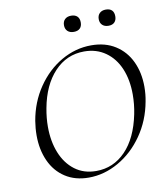

<svg xmlns="http://www.w3.org/2000/svg" viewBox="-89 -873 828 958"><g transform="rotate(-10 325.5 -393.5)"><path d="M63 -240Q63 -276 69 -313Q85 -406 135 -479.5Q185 -553 257 -594.5Q329 -636 409 -636Q480 -636 531 -603.5Q582 -571 608.5 -514.5Q635 -458 635 -387Q635 -348 628 -313Q611 -219 559.5 -145Q508 -71 435 -29.5Q362 12 284 12Q215 12 165 -20.5Q115 -53 89 -110.5Q63 -168 63 -240ZM561 -260Q571 -309 571 -359Q571 -433 547 -490Q523 -547 477 -579.5Q431 -612 369 -612Q280 -612 218 -546Q156 -480 135 -366Q126 -318 126 -273Q126 -199 149.5 -140.5Q173 -82 218 -48Q263 -14 326 -14Q413 -14 475 -78Q537 -142 561 -260ZM293 -758Q293 -777 304.5 -788Q316 -799 336 -799Q356 -799 367 -788.5Q378 -778 378 -758Q378 -738 367 -727.5Q356 -717 336 -717Q316 -717 304.5 -728Q293 -739 293 -758ZM469 -758Q469 -777 480.5 -788Q492 -799 512 -799Q532 -799 542.5 -788.5Q553 -778 553 -758Q553 -739 542.5 -728Q532 -717 512 -717Q492 -717 480.5 -728Q469 -739 469 -758Z"/></g></svg>

Font: Cormorant Garamond
Style: Italic
Weight: 400
Italic angle: -10°
Designer: Christian Thalmann (Catharsis Fonts)
Foundry: Catharsis Fonts
Version: Version 4.000